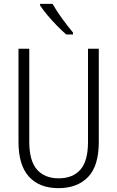

<svg xmlns="http://www.w3.org/2000/svg" viewBox="-20 -967 609 997"><path d="M493 -230Q493 -105 437 -47.5Q381 10 284 10Q184 10 130 -50Q76 -110 76 -230V-714H132V-231Q132 -132 172 -86.5Q212 -41 285 -41Q357 -41 397 -85.5Q437 -130 437 -230V-714H493ZM253 -947Q273 -911 303 -870Q333 -829 359 -798V-788H324Q302 -807 276 -833.5Q250 -860 226.5 -888Q203 -916 188 -939V-947Z"/></svg>

Font: Noto Sans Sinhala UI Condensed Light
Style: Regular
Weight: 300
Width: 3
Designer: Jelle Bosma - Monotype Design Team
Foundry: Monotype Imaging Inc.
Version: Version 2.006; ttfautohint (v1.8.4.7-5d5b)